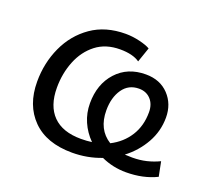

<svg xmlns="http://www.w3.org/2000/svg" viewBox="-92 -615 826 744"><g transform="rotate(20 320.5 -243.0)"><path d="M270 9Q164 9 106.5 -49Q49 -107 49 -204Q49 -281 79.5 -347.5Q110 -414 168 -454.5Q226 -495 309 -495Q337 -495 366.5 -488Q396 -481 411 -472L390 -411Q362 -431 309 -431Q250 -431 210 -400Q170 -369 149.5 -318Q129 -267 129 -208Q129 -133 168.5 -93Q208 -53 284 -53Q308 -53 329 -56Q301 -84 285.5 -119.5Q270 -155 270 -195Q270 -274 315.5 -324Q361 -374 436 -374Q495 -374 530.5 -336.5Q566 -299 566 -243Q566 -187 538.5 -138Q511 -89 465 -54Q480 -53 496 -53Q527 -53 554 -59.5Q581 -66 606 -78L618 -18Q563 9 492 9Q438 9 390 -13Q333 9 270 9ZM339 -191Q339 -112 397 -76Q444 -100 470.5 -142Q497 -184 497 -240Q497 -273 478.5 -293Q460 -313 430 -313Q387 -313 363 -278.5Q339 -244 339 -191Z"/></g></svg>

Font: Nunito Sans
Style: Italic
Weight: 400
Italic angle: -9°
Designer: Vernon Adams
Foundry: Vernon Adams
Version: Version 3.006; ttfautohint (v1.8.3)